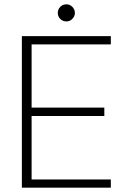

<svg xmlns="http://www.w3.org/2000/svg" viewBox="-20 -867 591 887"><path d="M81 0V-700H492V-662H126V-370H462V-331H126V-38H492V0ZM287 -768Q270 -768 258.5 -779.5Q247 -791 247 -807Q247 -824 258.5 -835.5Q270 -847 287 -847Q303 -847 314.5 -835Q326 -823 326 -807Q326 -792 314.5 -780Q303 -768 287 -768Z"/></svg>

Font: DM Sans 9pt ExtraLight
Style: Regular
Weight: 250
Version: Version 4.004;gftools[0.9.30]